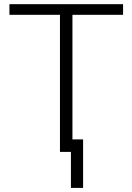

<svg xmlns="http://www.w3.org/2000/svg" viewBox="-20 -731 637 924"><path d="M572.3 -659.7H328.6V0H268.6V-659.7H25.4V-710.9H572.3ZM379.9 173.3H321.3V-60.1H379.9Z"/></svg>

Font: RobotoInd Light
Style: Regular
Weight: 300
Designer: Google
Version: Version 2.001151; 2014